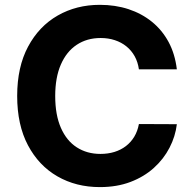

<svg xmlns="http://www.w3.org/2000/svg" viewBox="-20 -757 792 787"><path d="M704.9 -472.7H549.4Q545.1 -502.8 532 -526.5Q518.8 -550.1 498.2 -566.8Q477.6 -583.5 450.8 -592.3Q424 -601.2 392.8 -601.2Q336.3 -601.2 294.4 -573.3Q252.5 -545.5 229.4 -492.4Q206.3 -439.3 206.3 -363.6Q206.3 -285.9 229.6 -233Q252.8 -180 294.7 -153.1Q336.6 -126.1 391.7 -126.1Q422.6 -126.1 449 -134.2Q475.5 -142.4 496.1 -158.2Q516.7 -174 530.4 -196.7Q544 -219.5 549.4 -248.6L704.9 -247.9Q698.9 -197.8 674.9 -151.5Q650.9 -105.1 610.6 -68.7Q570.3 -32.3 514.7 -11.2Q459.2 9.9 389.2 9.9Q291.9 9.9 215.4 -34.1Q138.8 -78.1 94.6 -161.6Q50.4 -245 50.4 -363.6Q50.4 -482.6 95.2 -566.1Q139.9 -649.5 216.6 -693.4Q293.3 -737.2 389.2 -737.2Q452.4 -737.2 506.6 -719.5Q560.7 -701.7 602.6 -667.8Q644.5 -633.9 671 -584.9Q697.4 -535.9 704.9 -472.7Z"/></svg>

Font: InterMG
Style: Bold
Weight: 700
Designer: Rasmus Andersson
Foundry: rsms
Version: Version 3.019;December 26, 2023;FontCreator 15.0.0.2955 64-b